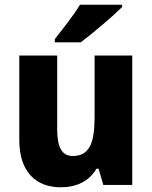

<svg xmlns="http://www.w3.org/2000/svg" viewBox="-20 -786 646 816"><path d="M499 -756V-766H320C293 -721 246 -662 213 -620V-606H323C374 -644 462 -719 499 -756ZM542 -550H382V-290C382 -183 363 -123 289 -123C242 -123 223 -162 223 -238V-550H62V-191C62 -56 132 10 239 10C303 10 359 -15 390 -69H399L419 0H542Z"/></svg>

Font: Noto Sans Thai Looped SemiCondensed ExtraBold
Style: Regular
Weight: 800
Width: 4
Designer: Sasikarn Vongin, Ben Mitchell
Foundry: The Fontpad Ltd
Version: Version 1.001